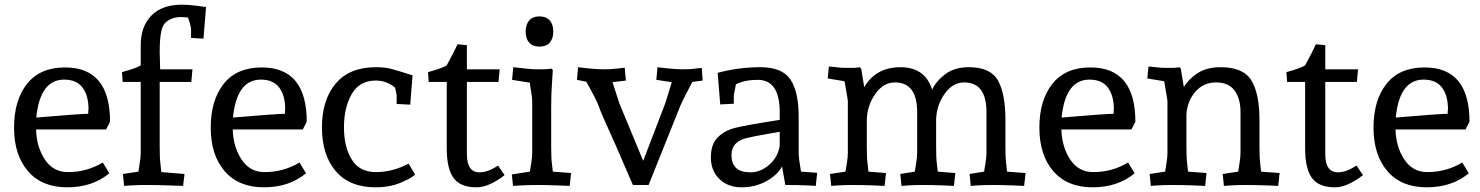

<svg xmlns="http://www.w3.org/2000/svg" viewBox="-20 -790 6321 820"><path d="M447 -50Q375 10 267 10Q159 10 99.5 -59Q40 -128 40 -245Q40 -362 95.5 -432Q151 -502 258 -502Q450 -502 450 -270L433 -237H134Q136 -163 171.5 -109Q207 -55 270 -55Q351 -55 419 -96ZM357 -312 358 -324Q358 -382 332.5 -416Q307 -450 254 -450Q151 -450 135 -288Q324 -304 357 -304Z M581 -511V-597Q581 -677 626.5 -723.5Q672 -770 757 -770Q789 -770 818.5 -765.5Q848 -761 860 -760L849 -625L796 -628V-664Q796 -678 783 -715Q769 -717 749.5 -717Q730 -717 712 -709.5Q694 -702 684 -690.5Q674 -679 669 -657Q662 -626 662 -566L664 -494H802L797 -440H662V-167Q662 -115 665 -92L669 -55L768 -47L762 4L707 2Q643 0 605.5 0Q568 0 536 2L510 4L505 -47L571 -57Q572 -66 576.5 -91.5Q581 -117 581 -137V-440H504L501 -482Q511 -485 529 -490Q568 -502 581 -511Z M1287 -50Q1215 10 1107 10Q999 10 939.5 -59Q880 -128 880 -245Q880 -362 935.5 -432Q991 -502 1098 -502Q1290 -502 1290 -270L1273 -237H974Q976 -163 1011.5 -109Q1047 -55 1110 -55Q1191 -55 1259 -96ZM1197 -312 1198 -324Q1198 -382 1172.5 -416Q1147 -450 1094 -450Q991 -450 975 -288Q1164 -304 1197 -304Z M1725 -91 1753 -44Q1734 -28 1707 -17Q1655 10 1584 10Q1473 10 1414 -59Q1355 -128 1355 -246Q1355 -364 1414 -433.5Q1473 -503 1585 -503Q1621 -503 1646 -497Q1678 -489 1742 -468L1732 -343L1674 -346V-382Q1674 -390 1667 -416Q1631 -446 1585 -446Q1515 -446 1482 -388Q1449 -330 1449 -246.5Q1449 -163 1482 -109Q1515 -55 1585.5 -55Q1656 -55 1725 -91Z M2028 -54Q2064 -54 2107 -83L2135 -42Q2068 10 2015 10Q1946 10 1917 -30Q1888 -70 1888 -156V-440H1811L1808 -482Q1818 -485 1836 -490Q1875 -502 1888 -511Q1889 -512 1914 -560L1934 -601L1974 -597V-494H2114L2109 -440H1974V-132Q1974 -54 2028 -54Z M2225 -655Q2225 -685 2240 -702.5Q2255 -720 2283.5 -720Q2312 -720 2327.5 -703Q2343 -686 2343 -655.5Q2343 -625 2328 -608Q2313 -591 2284 -591Q2255 -591 2240 -608Q2225 -625 2225 -655ZM2172 -503Q2242 -494 2276 -494Q2310 -494 2319 -495L2335 -497L2341 -491L2337 -428Q2334 -393 2334 -327V-167Q2334 -114 2337 -93L2341 -57L2419 -51L2413 4L2365 2Q2309 0 2275 0Q2241 0 2203 2L2171 4L2166 -45L2243 -57Q2244 -66 2248.5 -91.5Q2253 -117 2253 -137V-357Q2253 -372 2248.5 -397.5Q2244 -423 2243 -437L2167 -449Z M2449 -503Q2519 -494 2557 -494Q2595 -494 2614 -497L2648 -501L2653 -446L2596 -439L2625 -349L2727 -103L2822 -351Q2824 -356 2833.5 -388Q2843 -420 2849 -439L2783 -449L2788 -503Q2858 -494 2895 -494Q2932 -494 2948 -497L2977 -500L2981 -446L2937 -440Q2886 -345 2878 -319L2750 0H2683L2612 -164Q2543 -316 2537 -336.5Q2531 -357 2484 -441L2444 -449Z M3056 -344 3045 -479Q3135 -503 3227.5 -503Q3320 -503 3355.5 -451Q3391 -399 3391 -291V-137Q3391 -114 3401 -57L3470 -52L3464 4L3431 2Q3385 0 3334 0L3320 -79Q3300 -42 3252.5 -16Q3205 10 3147 10Q3089 10 3052.5 -25.5Q3016 -61 3016 -117.5Q3016 -174 3045 -203Q3074 -232 3118 -243.5Q3162 -255 3310 -278V-311Q3310 -449 3216 -449Q3161 -449 3123 -430Q3114 -385 3114 -383V-347ZM3104 -128Q3104 -54 3185 -54Q3228 -54 3265 -86Q3302 -118 3310 -167V-227Q3305 -226 3252.5 -217Q3200 -208 3167 -200Q3104 -184 3104 -128Z M3897 -137V-311Q3897 -438 3802 -438Q3752 -438 3717 -387Q3682 -336 3682 -274V-167Q3682 -114 3685 -93L3689 -57L3764 -51L3758 4L3715 2Q3661 0 3624.5 0Q3588 0 3556 2L3530 4L3525 -47L3591 -57Q3592 -66 3596.5 -91.5Q3601 -117 3601 -137V-357Q3601 -363 3596 -391Q3591 -419 3587 -443L3515 -455L3520 -506L3551 -503Q3570 -500 3601.5 -500Q3633 -500 3640 -501L3652 -503L3658 -497L3671 -418Q3721 -503 3826 -503Q3931 -503 3961 -407Q3979 -445 4018 -474Q4057 -503 4118 -503Q4210 -503 4242 -446.5Q4274 -390 4274 -277V-167Q4274 -114 4277 -93L4281 -57L4360 -51L4354 4L4310 2Q4256 0 4219 0Q4182 0 4152 2L4126 4L4121 -47L4183 -57Q4184 -66 4188.5 -91.5Q4193 -117 4193 -137V-311Q4193 -438 4098 -438Q4049 -438 4014.5 -389.5Q3980 -341 3978 -280V-167Q3978 -114 3981 -93L3985 -57L4060 -51L4054 4L4012 2Q3958 0 3922 0Q3886 0 3856 2L3830 4L3825 -47L3887 -57Q3888 -66 3892.5 -91.5Q3897 -117 3897 -137Z M4826 -50Q4754 10 4646 10Q4538 10 4478.5 -59Q4419 -128 4419 -245Q4419 -362 4474.5 -432Q4530 -502 4637 -502Q4829 -502 4829 -270L4812 -237H4513Q4515 -163 4550.5 -109Q4586 -55 4649 -55Q4730 -55 4798 -96ZM4736 -312 4737 -324Q4737 -382 4711.5 -416Q4686 -450 4633 -450Q4530 -450 4514 -288Q4703 -304 4736 -304Z M4880 -455 4885 -506 4916 -503Q4935 -500 4966.5 -500Q4998 -500 5005 -501L5017 -503L5023 -497L5036 -418Q5055 -451 5094 -477Q5133 -503 5193 -503Q5290 -503 5324.5 -446.5Q5359 -390 5359 -277V-167Q5359 -114 5362 -93L5366 -57L5445 -51L5439 4L5395 2Q5341 0 5303.5 0Q5266 0 5234 2L5207 4L5202 -47L5268 -57Q5269 -66 5273.5 -91.5Q5278 -117 5278 -137V-311Q5278 -369 5252.5 -403.5Q5227 -438 5173.5 -438Q5120 -438 5085.5 -398.5Q5051 -359 5047 -302V-167Q5047 -114 5050 -93L5054 -57L5133 -51L5127 4L5082 2Q5028 0 4990.5 0Q4953 0 4921 2L4895 4L4890 -47L4956 -57Q4957 -66 4961.5 -91.5Q4966 -117 4966 -137V-357Q4966 -363 4961 -391Q4956 -419 4952 -443Z M5694 -54Q5730 -54 5773 -83L5801 -42Q5734 10 5681 10Q5612 10 5583 -30Q5554 -70 5554 -156V-440H5477L5474 -482Q5484 -485 5502 -490Q5541 -502 5554 -511Q5555 -512 5580 -560L5600 -601L5640 -597V-494H5780L5775 -440H5640V-132Q5640 -54 5694 -54Z M6253 -50Q6181 10 6073 10Q5965 10 5905.5 -59Q5846 -128 5846 -245Q5846 -362 5901.5 -432Q5957 -502 6064 -502Q6256 -502 6256 -270L6239 -237H5940Q5942 -163 5977.5 -109Q6013 -55 6076 -55Q6157 -55 6225 -96ZM6163 -312 6164 -324Q6164 -382 6138.5 -416Q6113 -450 6060 -450Q5957 -450 5941 -288Q6130 -304 6163 -304Z"/></svg>

Font: Andada
Style: Regular
Weight: 400
Designer: Carolina Giovagnoli
Foundry: Carolina Giovagnoli
Version: Version 1.002